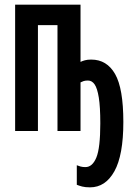

<svg xmlns="http://www.w3.org/2000/svg" viewBox="-20 -563 570 825"><path d="M367 242Q346 242 333 238.5Q320 235 310 231V147Q317 150 326 152.5Q335 155 347 155Q377 155 394 114Q411 73 411 -33Q411 -104 404.5 -144Q398 -184 386.5 -200.5Q375 -217 358 -217Q346 -217 339 -214.5Q332 -212 326 -209V0H227V-455H143V0H45V-543H326V-297Q334 -301 345 -304Q356 -307 372 -307Q439 -307 474.5 -245Q510 -183 510 -39Q510 104 471.5 173Q433 242 367 242Z"/></svg>

Font: Noto Sans Mono Condensed SemiBold
Style: Regular
Weight: 600
Width: 3
Designer: Monotype Design Team
Foundry: Monotype Imaging Inc.
Version: Version 2.014